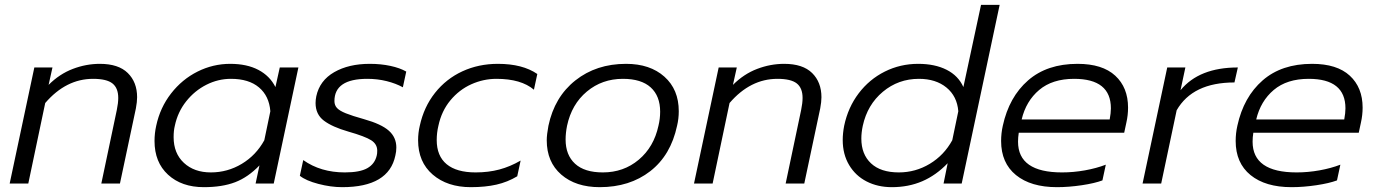

<svg xmlns="http://www.w3.org/2000/svg" viewBox="-20 -759 5695 794"><path d="M122 -480H197L181 -408Q226 -453 281 -474Q336 -495 393 -495Q470 -495 508.5 -457Q547 -419 547 -357Q547 -338 542 -311L476 0H399L463 -304Q469 -333 469 -354Q469 -395 445 -414Q421 -433 365 -433Q253 -433 167 -333L97 0H20Z M619 -176Q619 -208 626 -239Q642 -314 687.5 -372.5Q733 -431 797 -463Q861 -495 932 -495Q1001 -495 1048.5 -470Q1096 -445 1119 -399L1137 -480H1214L1112 0H1037L1053 -75Q1006 -26 952.5 -5.5Q899 15 823 15Q731 15 675 -36.5Q619 -88 619 -176ZM1073 -179 1098 -299Q1093 -362 1051 -397.5Q1009 -433 935 -433Q882 -433 833.5 -408.5Q785 -384 750 -340Q715 -296 703 -239Q698 -219 698 -192Q698 -125 740.5 -85.5Q783 -46 852 -46Q921 -46 980 -81.5Q1039 -117 1073 -179Z M1220 -32 1234 -97Q1306 -46 1406 -46Q1468 -46 1499 -63.5Q1530 -81 1538 -116Q1540 -123 1540 -136Q1540 -163 1515 -179Q1490 -195 1420 -215Q1354 -234 1319.5 -260Q1285 -286 1285 -333Q1285 -346 1288 -361Q1302 -426 1362 -460.5Q1422 -495 1509 -495Q1555 -495 1594.5 -486.5Q1634 -478 1660 -463L1646 -398Q1617 -414 1579 -423.5Q1541 -433 1499 -433Q1363 -433 1363 -341Q1363 -324 1373.5 -312.5Q1384 -301 1410 -290.5Q1436 -280 1486 -266Q1557 -246 1588 -218.5Q1619 -191 1619 -149Q1619 -132 1615 -116Q1588 15 1395 15Q1348 15 1296.5 1.5Q1245 -12 1220 -32Z M1709 -179Q1709 -210 1716 -239Q1733 -317 1779 -375Q1825 -433 1892 -464Q1959 -495 2039 -495Q2141 -495 2202 -453L2188 -388Q2135 -433 2033 -433Q1979 -433 1929 -410.5Q1879 -388 1842.5 -344Q1806 -300 1793 -239Q1786 -210 1786 -180Q1786 -114 1827 -80Q1868 -46 1947 -46Q2000 -46 2045 -58Q2090 -70 2133 -95L2119 -30Q2079 -6 2033 4.5Q1987 15 1927 15Q1830 15 1769.5 -37Q1709 -89 1709 -179Z M2241 -179Q2241 -202 2248 -239Q2273 -358 2359.5 -426.5Q2446 -495 2569 -495Q2668 -495 2727.5 -442Q2787 -389 2787 -299Q2787 -268 2780 -239Q2754 -117 2669 -51Q2584 15 2460 15Q2361 15 2301 -37Q2241 -89 2241 -179ZM2703 -239Q2710 -268 2710 -297Q2710 -362 2671 -397.5Q2632 -433 2556 -433Q2470 -433 2407 -380.5Q2344 -328 2325 -239Q2319 -209 2319 -182Q2319 -118 2358 -82Q2397 -46 2473 -46Q2559 -46 2621.5 -98.5Q2684 -151 2703 -239Z M2952 -480H3027L3011 -408Q3056 -453 3111 -474Q3166 -495 3223 -495Q3300 -495 3338.5 -457Q3377 -419 3377 -357Q3377 -338 3372 -311L3306 0H3229L3293 -304Q3299 -333 3299 -354Q3299 -395 3275 -414Q3251 -433 3195 -433Q3083 -433 2997 -333L2927 0H2850Z M3465 -180Q3465 -208 3471 -239Q3487 -315 3531 -373Q3575 -431 3639 -463Q3703 -495 3777 -495Q3846 -495 3894.5 -470.5Q3943 -446 3964 -399L4037 -739H4114L3957 0H3882L3899 -84Q3851 -34 3794 -9.5Q3737 15 3668 15Q3610 15 3564 -8.5Q3518 -32 3491.5 -76.5Q3465 -121 3465 -180ZM3918 -179 3943 -299Q3938 -361 3894 -397Q3850 -433 3780 -433Q3695 -433 3631 -379.5Q3567 -326 3548 -239Q3542 -211 3542 -186Q3542 -121 3582 -83.5Q3622 -46 3697 -46Q3766 -46 3825 -81.5Q3884 -117 3918 -179Z M4120 -176Q4120 -208 4127 -239Q4153 -358 4231.5 -426.5Q4310 -495 4436 -495Q4539 -495 4592 -446Q4645 -397 4645 -314Q4645 -283 4638 -252L4629 -210H4193Q4190 -191 4190 -173Q4190 -46 4372 -46Q4419 -46 4466.5 -54.5Q4514 -63 4553 -78L4539 -13Q4507 -1 4453.5 7Q4400 15 4351 15Q4243 15 4181.5 -35Q4120 -85 4120 -176ZM4569 -265Q4574 -292 4574 -311Q4574 -433 4422 -433Q4332 -433 4277.5 -387Q4223 -341 4205 -265Z M4807 -480H4882L4862 -386Q4939 -480 5099 -480L5085 -418Q4912 -418 4846 -303L4782 0H4705Z M5090 -176Q5090 -208 5097 -239Q5123 -358 5201.5 -426.5Q5280 -495 5406 -495Q5509 -495 5562 -446Q5615 -397 5615 -314Q5615 -283 5608 -252L5599 -210H5163Q5160 -191 5160 -173Q5160 -46 5342 -46Q5389 -46 5436.5 -54.5Q5484 -63 5523 -78L5509 -13Q5477 -1 5423.5 7Q5370 15 5321 15Q5213 15 5151.5 -35Q5090 -85 5090 -176ZM5539 -265Q5544 -292 5544 -311Q5544 -433 5392 -433Q5302 -433 5247.5 -387Q5193 -341 5175 -265Z"/></svg>

Font: Prompt Light
Style: Italic
Weight: 300
Italic angle: -12°
Designer: Katatrad Team
Foundry: CadsonDemak
Version: Version 1.000